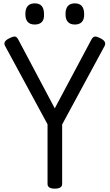

<svg xmlns="http://www.w3.org/2000/svg" viewBox="-20 -1109 652 1143"><path d="M306 14Q263 14 263 -14V-369L10 -836Q3 -849 9 -860Q15 -871 35 -881Q54 -891 66.5 -891.5Q79 -892 88 -875L306 -464L525 -875Q535 -892 547 -891.5Q559 -891 578 -881Q598 -871 603.5 -860Q609 -849 603 -836L350 -368V-14Q350 14 306 14ZM187 -963Q159 -963 145 -978.5Q131 -994 131 -1025Q131 -1057 145 -1073Q159 -1089 187 -1089Q215 -1089 228.5 -1073Q242 -1057 242 -1025Q244 -994 229.5 -978.5Q215 -963 187 -963ZM426 -963Q398 -963 384 -978.5Q370 -994 370 -1025Q370 -1057 384 -1073Q398 -1089 426 -1089Q453 -1089 467 -1073Q481 -1057 481 -1025Q482 -994 467.5 -978.5Q453 -963 426 -963Z"/></svg>

Font: Playwrite GB S
Style: Regular
Weight: 400
Designer: Veronika Burian, José Scaglione
Foundry: TypeTogether
Version: Version 1.000